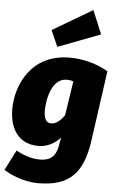

<svg xmlns="http://www.w3.org/2000/svg" viewBox="-71 -901 714 1173"><g transform="rotate(5 286.0 -314.5)"><path d="M453 -856 209 -712 253 -613 513 -712ZM335 -554C94 -554 12 -352 12 -211C12 -87 71 0 189 0C246 0 291 -26 324 -63L317 -21C304 67 257 82 206 82C166 82 120 72 60 40L-3 164C59 203 140 227 207 227C401 227 482 139 510 -58L571 -491C497 -535 410 -554 335 -554ZM328 -418C343 -418 354 -416 369 -412L337 -202C313 -166 285 -144 257 -144C235 -144 211 -155 211 -218C211 -292 238 -418 328 -418Z"/></g></svg>

Font: Fira Sans Heavy
Style: Italic
Weight: 900
Italic angle: -8°
Designer: bBox Type GmbH & Carrois Corporate GbR & Edenspiekermann AG
Foundry: bBox Type GmbH & Carrois Corporate GbR & Edenspiekermann AG
Version: Version 4.301;PS 004.301;hotconv 1.0.88;makeotf.lib2.5.64775